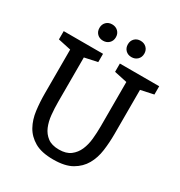

<svg xmlns="http://www.w3.org/2000/svg" viewBox="-210 -1052 1128 1205"><g transform="rotate(30 354.0 -449.0)"><path d="M607 -640V-319Q607 -258 599 -199Q591 -140 564.5 -93.5Q538 -47 488 -18Q438 11 353 11Q268 11 218 -18Q168 -47 142 -94Q116 -141 108.5 -200.5Q101 -260 101 -321V-640L8 -660V-720H293V-660L200 -640V-319Q200 -272 204.5 -226Q209 -180 224.5 -143.5Q240 -107 270.5 -84Q301 -61 353 -61Q405 -61 436 -84.5Q467 -108 483 -145Q499 -182 503.5 -227.5Q508 -273 508 -317V-640L415 -660V-720H700V-660ZM251 -791Q225 -791 208.5 -807.5Q192 -824 192 -850Q192 -876 208.5 -892.5Q225 -909 251 -909Q277 -909 294 -892.5Q311 -876 311 -850Q311 -824 294 -807.5Q277 -791 251 -791ZM457 -791Q431 -791 414.5 -807.5Q398 -824 398 -850Q398 -876 414.5 -892.5Q431 -909 457 -909Q483 -909 500 -892.5Q517 -876 517 -850Q517 -824 500 -807.5Q483 -791 457 -791Z"/></g></svg>

Font: Hermeneus One
Style: Regular
Weight: 400
Designer: Rodrigo Fuenzalida, Pablo Impallari
Foundry: Pablo Impallari, Rodrigo Fuenzalida
Version: Version 1.002; ttfautohint (v0.93) -l 8 -r 50 -G 200 -x 14 -